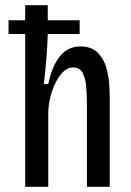

<svg xmlns="http://www.w3.org/2000/svg" viewBox="-20 -720 503 740"><path d="M77 0V-589H13V-642H77V-700H164V-642H287V-589H164Q163 -546 159 -497Q155 -448 149 -396H166Q197 -541 289 -541Q332 -541 355.5 -518Q379 -495 389 -461.5Q399 -428 401 -395.5Q403 -363 403 -343V0H315V-319Q315 -351 312.5 -383.5Q310 -416 299 -438Q288 -460 262 -460Q237 -460 216 -435Q195 -410 181.5 -371Q168 -332 166 -291V0Z"/></svg>

Font: Bricolage Grotesque 10pt Condensed
Style: Regular
Weight: 400
Width: 3
Designer: Mathieu Triay
Foundry: Atelier Triay
Version: Version 1.000; ttfautohint (v1.8.4.7-5d5b);gftools[0.9.29]